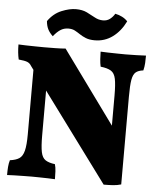

<svg xmlns="http://www.w3.org/2000/svg" viewBox="-59 -939 830 999"><g transform="rotate(5 355.5 -439.5)"><path d="M520 9 90 -573Q82 -587 68.5 -592.5Q55 -598 23 -601Q19 -618 17 -637.5Q15 -657 15 -679Q28 -678 53.5 -677.5Q79 -677 105.5 -676.5Q132 -676 148 -676Q173 -676 207 -676.5Q241 -677 261 -679L553 -277ZM15 3Q15 -21 16.5 -40Q18 -59 23 -75Q54 -79 71.5 -90.5Q89 -102 96.5 -131.5Q104 -161 104 -218V-615L179 -607V-218Q179 -161 185 -131.5Q191 -102 208.5 -90.5Q226 -79 258 -75Q263 -59 264 -38Q265 -17 265 3Q251 2 229 1.5Q207 1 184 0.5Q161 0 144 0Q127 0 101 0.5Q75 1 51 1.5Q27 2 15 3ZM520 9 536 -180V-458Q536 -515 530 -544.5Q524 -574 505.5 -585.5Q487 -597 451 -601Q447 -618 445.5 -640Q444 -662 444 -679Q458 -678 482.5 -677.5Q507 -677 532.5 -676.5Q558 -676 575 -676Q601 -676 632 -677Q663 -678 681 -679Q681 -659 680 -640Q679 -621 674 -601Q648 -598 634.5 -586.5Q621 -575 616 -546Q611 -517 611 -458V0Q591 6 569.5 7.5Q548 9 520 9ZM408 -735Q380 -735 361.5 -742.5Q343 -750 329 -759.5Q315 -769 301 -776.5Q287 -784 267 -784Q243 -784 224.5 -771.5Q206 -759 189 -737Q171 -754 162.5 -771.5Q154 -789 152 -813Q181 -854 222.5 -871Q264 -888 297 -888Q331 -888 354.5 -876.5Q378 -865 398.5 -853.5Q419 -842 442 -842Q463 -842 478 -853.5Q493 -865 503 -882Q523 -878 539.5 -869.5Q556 -861 568 -848Q542 -795 501 -765Q460 -735 408 -735Z"/></g></svg>

Font: Vollkorn Black
Style: Regular
Weight: 900
Designer: Friedrich Althausen
Foundry: Friedrich Althausen
Version: Version 5.000